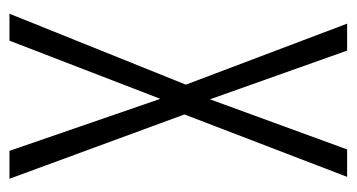

<svg xmlns="http://www.w3.org/2000/svg" viewBox="-194 -560 754 406"><g transform="rotate(90 183.0 -357.0)"><path d="M358 0H299L189 -319L66 0H9L159 -373L30 -714H87L190 -424L296 -714H354L222 -370Z"/></g></svg>

Font: Noto Sans Malayalam ExtraCondensed Light
Style: Regular
Weight: 300
Width: 2
Designer: Jelle Bosma - Monotype Design Team
Foundry: Monotype Imaging Inc.
Version: Version 2.104; ttfautohint (v1.8.4.7-5d5b)